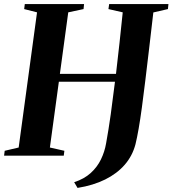

<svg xmlns="http://www.w3.org/2000/svg" viewBox="-31 -763 846 941"><path d="M349 158 332.5 130Q381.5 114 413.5 85Q445.5 56 463.8 18.2Q482 -19.5 489 -60.5Q501 -126 511.8 -203Q522.5 -280 532.5 -362.5H257.5L213.5 -40L284.5 -24L281.5 0H-11L-8 -24L60.5 -40L150.5 -702.5L87.5 -718.5L90.5 -743H381L378.5 -718.5L303.5 -702.5L262.5 -401H537.5Q546.5 -477 554.8 -553.5Q563 -630 570.5 -702.5L500.5 -718.5L504 -743H794.5L792 -718.5L720.5 -702Q709.5 -608 699.8 -524.2Q690 -440.5 681.2 -368.5Q672.5 -296.5 664.5 -237.2Q656.5 -178 648.5 -132.2Q640.5 -86.5 633 -56Q618 1 580.5 44.2Q543 87.5 484.8 116.5Q426.5 145.5 349 158Z"/></svg>

Font: Merriweather 120pt
Style: Bold Italic
Weight: 700
Italic angle: -7.8°
Version: Version 2.101